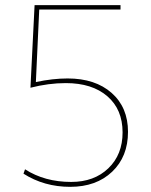

<svg xmlns="http://www.w3.org/2000/svg" viewBox="-20 -714 585 744"><path d="M71 -41 77 -58Q153 -9 256 -9Q345 -9 400 -62Q455 -115 455 -201Q455 -290 396 -341Q337 -392 235 -392Q168 -392 98 -374L114 -694H447V-677H132L119 -396Q184 -410 242 -410Q349 -410 412.5 -354Q476 -298 476 -203Q476 -107 414.5 -48.5Q353 10 252 10Q151 10 71 -41Z"/></svg>

Font: Cantarell Thin
Style: Regular
Weight: 100
Designer: Dave Crossland, Nikolaus Waxweiler, Florian Fecher, Jacques Le Bailly, Eben Sorkin, Alexei Vanyashin, Alexios Zavras, Em
Version: Version 0.303